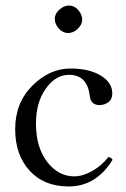

<svg xmlns="http://www.w3.org/2000/svg" viewBox="-20 -668 459 698"><path d="M179.2 -600.1Q179.2 -618.2 196 -633.1Q212.9 -647.9 231 -647.9Q250 -647.9 264.4 -631.6Q278.8 -615.2 278.8 -596.2Q278.8 -579.1 262.9 -563.5Q247.1 -547.9 227.1 -547.9Q209 -547.9 194.1 -564Q179.2 -580.1 179.2 -600.1ZM389.2 -86.9Q329.1 10.3 229 9.8Q140.1 9.8 87.6 -47.6Q35.2 -105 35.2 -198.2Q35.2 -294.4 97.7 -356.7Q160.2 -418.9 235.8 -418.9Q303.7 -418.9 345.9 -393.6Q388.2 -368.2 388.2 -328.1Q388.2 -307.1 374 -296.6Q359.9 -286.1 341.8 -286.1Q309.6 -286.1 306.2 -319.8Q297.4 -396 231 -396Q182.1 -396 146.5 -345.9Q110.8 -295.9 110.8 -219.2Q110.8 -132.3 151.4 -79.6Q191.9 -26.9 250 -26.9Q280.8 -26.9 315.4 -46.4Q350.1 -65.9 374 -97.2Q385.3 -95.7 389.2 -86.9Z"/></svg>

Font: Linux Libertine Display
Style: Regular
Weight: 400
Designer: Philipp H. Poll
Foundry: Philipp H. Poll
Version: Version 5.0.9